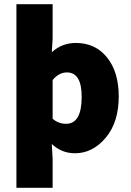

<svg xmlns="http://www.w3.org/2000/svg" viewBox="-20 -716 620 912"><path d="M58 176V-696H230V-533L226 -468Q275 -512 340 -512Q433 -512 488.5 -443Q544 -374 544 -258Q544 -135 482 -61.5Q420 12 336 12Q273 12 226 -32L230 38V176ZM294 -128Q368 -128 368 -256Q368 -372 298 -372Q260 -372 230 -336V-152Q257 -128 294 -128Z"/></svg>

Font: Assistant ExtraBold
Style: Regular
Weight: 800
Designer: Hebrew By Ben Nathan, Latin by Paul Hunt
Version: Version 2.001;PS 002.001;hotconv 1.0.88;makeotf.lib2.5.64775